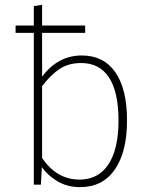

<svg xmlns="http://www.w3.org/2000/svg" viewBox="-20 -759 611 789"><path d="M502 -264Q502 -135 452 -62.5Q402 10 309 10Q258 10 218 -13Q178 -36 152 -72L148 0H119V-624H44V-654H119V-734L153 -739V-654H330V-624H153V-444Q218 -531 316 -531Q406 -531 454 -462Q502 -393 502 -264ZM467 -264Q467 -381 428 -440.5Q389 -500 314 -500Q262 -500 225.5 -476Q189 -452 153 -405V-110Q213 -21 307 -21Q384 -21 425.5 -83.5Q467 -146 467 -264Z"/></svg>

Font: FiraGO UltraLight
Style: Regular
Weight: 200
Designer: bBox Type
Foundry: bBox Type GmbH
Version: Version 1.001